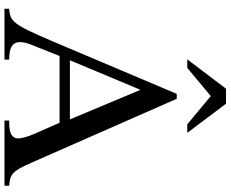

<svg xmlns="http://www.w3.org/2000/svg" viewBox="-104 -902 1006 837"><g transform="rotate(90 398.5 -483.0)"><path d="M789.1 0H504.9V-20.5Q519.5 -20.5 529.3 -21Q539.1 -21.5 545.4 -22.9Q551.8 -24.4 556.6 -25.9Q561.5 -27.3 566.4 -30.3Q574.2 -35.2 578.6 -42.5Q583 -49.8 583 -57.6Q583 -85 561.5 -133.8L514.6 -240.2H223.6L171.9 -110.4Q168 -99.6 165.5 -88.4Q163.1 -77.1 163.1 -66.4Q163.1 -43.9 180.7 -32.2Q198.2 -20.5 239.3 -20.5V0H17.6V-20.5Q38.1 -21.5 52.7 -27.3Q67.4 -33.2 82 -52.2Q96.7 -71.3 113.8 -106.9Q130.9 -142.6 157.2 -204.1L388.7 -751H410.2L688.5 -118.2Q702.1 -86.9 712.4 -68.4Q722.7 -49.8 733.4 -39.6Q744.1 -29.3 757.3 -25.4Q770.5 -21.5 789.1 -20.5ZM500 -285.2 371.1 -592.8 242.2 -285.2ZM431.6 -965.8 558.6 -796.9H521.5L398.4 -899.4L275.4 -796.9H238.3L366.2 -965.8Z"/></g></svg>

Font: Jomolhari
Style: Regular
Weight: 400
Designer: Christopher J. Fynn
Foundry: Christopher  J.  Fynn (Karma Drubgy¸ Tenzin).
Version: Version 1.000